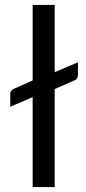

<svg xmlns="http://www.w3.org/2000/svg" viewBox="-20 -756 348 776"><path d="M201 0H112V-363.5L21.5 -324.5V-376.5Q21.5 -390 34 -396L112 -431V-736H201V-464.5L295 -504V-453.5Q295 -437 281.5 -431.5L201 -396Z"/></svg>

Font: Verano Sans
Style: Regular
Weight: 400
Designer: Lukasz Dziedzic with Adam Twardoch and Botio Nikoltchev
Foundry: tyPoland Lukasz Dziedzic
Version: Version 3.001;December 28, 2019;FontCreator 12.0.0.2547 64-b